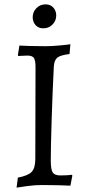

<svg xmlns="http://www.w3.org/2000/svg" viewBox="-20 -849 401 881"><path d="M213 -112Q213 -71 222 -57.5Q231 -44 257 -44Q275 -44 290 -45Q305 -46 310 -47L312 -43L303 3Q289 2 250.5 1Q212 0 172 0Q140 0 103.5 5Q67 10 56 12L62 -34Q109 -43 125.5 -60.5Q142 -78 142 -120L143 -540Q143 -572 135.5 -583Q128 -594 106 -594Q93 -594 80.5 -593Q68 -592 64 -592L62 -596L69 -640Q82 -639 117 -638Q152 -637 188 -637Q217 -637 254.5 -640.5Q292 -644 303 -646L299 -601Q257 -596 243 -584.5Q229 -573 227 -544Q221 -427 217 -299.5Q213 -172 213 -112ZM130 -770Q130 -794 147 -811.5Q164 -829 189 -829Q212 -829 225 -814Q238 -799 238 -778Q238 -754 221 -736.5Q204 -719 179 -719Q156 -719 143 -734Q130 -749 130 -770Z"/></svg>

Font: Sahitya
Style: Regular
Weight: 400
Designer: Juan Pablo del Peral
Foundry: Juan Pablo del Peral (http://www.huertatipografica.com)
Version: Version 1.001;PS 001.000;hotconv 1.0.70;makeotf.lib2.5.58329